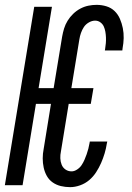

<svg xmlns="http://www.w3.org/2000/svg" viewBox="-25 -763 545 791"><path d="M264 8Q244 8 225.5 3.5Q207 -1 192 -11.5Q177 -22 168 -38Q159 -54 155 -72.5Q151 -91 151 -110.5Q151 -130 155 -150L185 -335H123L68 0H-5L116 -735H189L134 -400H196L231 -612Q234 -629 239 -645.5Q244 -662 253.5 -677.5Q263 -693 276.5 -706Q290 -719 306 -727.5Q322 -736 339 -739.5Q356 -743 373 -743Q394 -743 413.5 -737Q433 -731 447 -717.5Q461 -704 469 -685.5Q477 -667 481 -647Q485 -627 484.5 -606Q484 -585 480 -564L479 -555H407L408 -561Q410 -573 411 -585Q412 -597 411.5 -609Q411 -621 409 -632.5Q407 -644 402.5 -654Q398 -664 388.5 -671Q379 -678 367 -678Q354 -678 341 -670.5Q328 -663 320.5 -651.5Q313 -640 308.5 -627Q304 -614 302 -601L269 -400H360L349 -335H258L226 -139Q223 -125 223.5 -111Q224 -97 229 -84.5Q234 -72 245 -64.5Q256 -57 270 -57Q281 -57 292.5 -64.5Q304 -72 311 -82.5Q318 -93 323 -104.5Q328 -116 332 -127.5Q336 -139 339 -150.5Q342 -162 344 -174L345 -180H417L415 -171Q412 -151 406 -131Q400 -111 391.5 -91.5Q383 -72 371 -53.5Q359 -35 342.5 -21Q326 -7 305 0.5Q284 8 264 8Z"/></svg>

Font: Iosevka Oblique
Style: Regular
Weight: 400
Italic angle: -9°
Monospace: yes
Designer: Belleve Invis
Foundry: Belleve Invis
Version: Version 32.5.0; ttfautohint (v1.8.4)